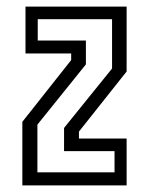

<svg xmlns="http://www.w3.org/2000/svg" viewBox="-20 -560 450 580"><path d="M47.5 0V-192L195 -378.5V-398.5H57V-540H362.5V-344L218.5 -162.5V-141.5H362.5V0ZM93 -39.5H326V-103.5H173.5V-173.5L318.5 -353V-502H94V-437.5H239.5V-365.5L93 -183.5Z"/></svg>

Font: Tourney Condensed
Style: Regular
Weight: 400
Width: 3
Designer: Tyler Finck
Foundry: Etcetera Type Co
Version: Version 1.010; ttfautohint (v1.8.3)